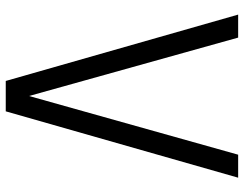

<svg xmlns="http://www.w3.org/2000/svg" viewBox="-108 -712 828 651"><g transform="rotate(90 305.5 -386.0)"><path d="M357 8H254L29 -780H107L305 -71L504 -780H582Z"/></g></svg>

Font: Cooper Hewitt
Style: Book
Weight: 705
Designer: Village Type and Design LLC
Foundry: Cooper Hewitt Smithsonian Design Museum
Version: 1.000; ttfautohint (v1.8.1)